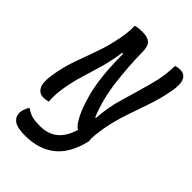

<svg xmlns="http://www.w3.org/2000/svg" viewBox="-275 -815 1174 1174"><g transform="rotate(45 311.5 -228.5)"><path d="M132 0Q114 6 90 6Q57 6 39 -24Q21 -54 32 -125Q44 -205 69.5 -278Q95 -351 122.5 -426Q150 -501 166 -587Q178 -648 176 -700Q196 -705 209 -706Q222 -707 236 -707Q281 -707 302 -688.5Q323 -670 323 -614Q325 -490 340.5 -366.5Q356 -243 401 -133H407Q413 -231 441 -323.5Q469 -416 497 -519Q511 -569 517 -612Q523 -655 524 -700Q543 -707 560 -707Q643 -707 617 -576Q602 -495 576.5 -422Q551 -349 526 -275Q501 -201 485 -115Q480 -83 477 -54Q474 -25 477 0Q446 130 370 190Q294 250 176 250Q95 250 70 220Q46 194 57 151Q61 139 65.5 129Q70 119 74 112H80Q106 131 132 137.5Q158 144 200 144Q267 144 312 109Q357 74 381 -4Q368 -11 358 -24Q314 -81 280.5 -205Q247 -329 247 -528H239Q226 -444 207.5 -379.5Q189 -315 170.5 -256Q152 -197 140 -130Q133 -90 131.5 -59.5Q130 -29 132 0Z"/></g></svg>

Font: Recursive Mn Csl St Med
Style: Italic
Weight: 500
Italic angle: -15°
Monospace: yes
Version: Version 1.079;hotconv 1.0.112;makeotfexe 2.5.65598; ttfautoh